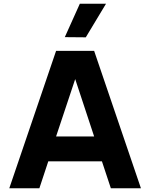

<svg xmlns="http://www.w3.org/2000/svg" viewBox="-20 -1014 809 1034"><path d="M442 -813 329 -814 410 -994H551ZM30 0 282 -740H487L739 0H577L529 -145H240L192 0ZM282 -279H487L385 -588Z"/></svg>

Font: Be Vietnam Pro
Style: Bold
Weight: 700
Designer: Lam Bao, Tony Le, Vietanh Nguyen
Foundry: Yellow Type Foundry
Version: Version 1.002; ttfautohint (v1.8.3)